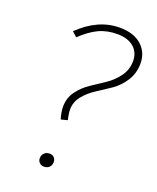

<svg xmlns="http://www.w3.org/2000/svg" viewBox="-133 -772 705 863"><g transform="rotate(20 219.5 -341.0)"><path d="M290 -693Q357 -693 394.5 -659.5Q432 -626 432 -573Q432 -526 408.5 -489.5Q385 -453 351.5 -430Q318 -407 285 -386Q252 -365 228.5 -336Q205 -307 205 -271Q205 -252 212 -222L181 -214Q171 -246 171 -272Q171 -314 194.5 -346Q218 -378 251 -400Q284 -422 317 -444Q350 -466 373.5 -498.5Q397 -531 397 -572Q397 -613 368.5 -637.5Q340 -662 290 -662Q240 -662 201 -643.5Q162 -625 120 -585L97 -606Q187 -693 290 -693ZM182 11Q169 11 160.5 2.5Q152 -6 152 -18Q152 -34 162 -43.5Q172 -53 187 -53Q201 -53 209 -44.5Q217 -36 217 -23Q217 -8 207.5 1.5Q198 11 182 11Z"/></g></svg>

Font: Fira Sans UltraLight
Style: Italic
Weight: 200
Italic angle: -8°
Designer: Carrois Corporate & Edenspiekermann AG
Foundry: Carrois Corporate GbR & Edenspiekermann AG
Version: Version 4.203;PS 004.203;hotconv 1.0.88;makeotf.lib2.5.64775